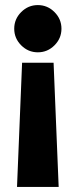

<svg xmlns="http://www.w3.org/2000/svg" viewBox="-20 -528 298 756"><path d="M191 -281 211 208H47L67 -281ZM129 -508Q167 -508 194.5 -480.5Q222 -453 222 -415Q222 -377 194.5 -349.5Q167 -322 129 -322Q91 -322 63.5 -349.5Q36 -377 36 -415Q36 -453 63.5 -480.5Q91 -508 129 -508Z"/></svg>

Font: Red Hat Display Black
Style: Regular
Weight: 900
Designer: Pentagram, MCKL
Foundry: Pentagram, MCKL
Version: Version 1.023; ttfautohint (v1.8.3)